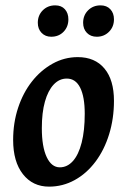

<svg xmlns="http://www.w3.org/2000/svg" viewBox="-20 -684 472 716"><path d="M163 12Q102 12 65.5 -34.5Q29 -81 29 -162Q29 -226 47.5 -282Q66 -338 99 -380Q132 -422 176 -446.5Q220 -471 270 -471Q334 -471 369.5 -428.5Q405 -386 405 -308Q405 -242 387 -183.5Q369 -125 336 -81Q303 -37 258.5 -12.5Q214 12 163 12ZM203 -60Q231 -60 252 -83.5Q273 -107 284.5 -152Q296 -197 296 -260Q296 -323 279 -357Q262 -391 229 -391Q201 -391 180 -368.5Q159 -346 147.5 -305Q136 -264 136 -206Q136 -137 154 -98.5Q172 -60 203 -60ZM341 -547Q318 -547 304 -561.5Q290 -576 290 -599Q290 -627 308.5 -645.5Q327 -664 355 -664Q378 -664 391.5 -649.5Q405 -635 405 -612Q405 -584 386.5 -565.5Q368 -547 341 -547ZM171 -547Q149 -547 135 -561.5Q121 -576 121 -599Q121 -627 139.5 -645.5Q158 -664 186 -664Q209 -664 222 -649.5Q235 -635 235 -612Q235 -584 217 -565.5Q199 -547 171 -547Z"/></svg>

Font: Alegreya SemiBold
Style: Italic
Weight: 600
Italic angle: -7°
Designer: Juan Pablo del Peral
Foundry: Huerta Tipografica
Version: Version 2.009